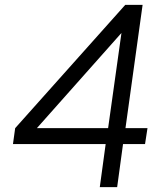

<svg xmlns="http://www.w3.org/2000/svg" viewBox="-20 -765 671 785"><path d="M388 0 412 -176H33L42 -241L492 -745H563L493 -241H583L573 -176H483L459 0ZM105 -212 95 -241H422L483 -676L511 -669Z"/></svg>

Font: Plus Jakarta Sans
Style: Italic
Weight: 400
Italic angle: -8°
Designer: Gumpita Rahayu
Foundry: Tokotype
Version: Version 2.006